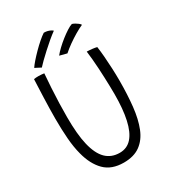

<svg xmlns="http://www.w3.org/2000/svg" viewBox="-215 -1009 1035 1147"><g transform="rotate(-30 303.0 -435.0)"><path d="M297.5 20.5Q213.5 20.5 165.8 -27.5Q118 -75.5 96.5 -159.5Q83 -210 78 -273.5Q73 -337 73 -411Q73 -443 73.8 -480.5Q74.5 -518 76 -555.8Q77.5 -593.5 78.8 -626Q80 -658.5 81 -680Q88 -681.5 95.8 -682Q103.5 -682.5 111.5 -682.5Q123.5 -682.5 134.2 -681.5Q145 -680.5 151.5 -679.5Q148 -636.5 144.8 -584.2Q141.5 -532 140 -480Q138.5 -428 138.5 -384Q138.5 -325 142.8 -277.2Q147 -229.5 156 -192Q174 -116 211 -79.2Q248 -42.5 305.5 -42.5Q356.5 -42.5 389 -79.5Q421.5 -116.5 437.2 -188Q453 -259.5 453 -363Q453 -386.5 452.2 -416.2Q451.5 -446 450.2 -478.5Q449 -511 447 -544.2Q445 -577.5 442.2 -608.2Q439.5 -639 436 -665Q444 -665 453.5 -664.2Q463 -663.5 472.5 -662.5Q482 -661.5 490.2 -660Q498.5 -658.5 504 -657Q508.5 -626.5 511.8 -586.2Q515 -546 517 -502.2Q519 -458.5 519 -417.5Q519 -320.5 510.2 -240.2Q501.5 -160 478.2 -101.8Q455 -43.5 411.2 -11.5Q367.5 20.5 297.5 20.5ZM270 -891Q284 -891 294.8 -888.2Q305.5 -885.5 314 -881.2Q322.5 -877 328.5 -871.5Q307.5 -856.5 282 -835Q256.5 -813.5 231.5 -790.5Q206.5 -767.5 186.2 -747.8Q166 -728 156 -716.5Q149.5 -720 136.5 -726.8Q123.5 -733.5 115.5 -737.5Q124.5 -751.5 143 -772.8Q161.5 -794 184.5 -817.2Q207.5 -840.5 230.2 -860.2Q253 -880 270 -891ZM441.5 -852.5Q451 -849.5 460.8 -844Q470.5 -838.5 479 -831.8Q487.5 -825 491.5 -818Q467 -807.5 437.8 -790Q408.5 -772.5 380.2 -752.5Q352 -732.5 331 -713.5Q324.5 -715 308.2 -719Q292 -723 281 -726.5Q294.5 -743.5 315.2 -763.2Q336 -783 359.5 -801.5Q383 -820 404.8 -834Q426.5 -848 441.5 -852.5Z"/></g></svg>

Font: Grandstander Thin ExtraLight
Style: Regular
Weight: 250
Version: Version 1.200